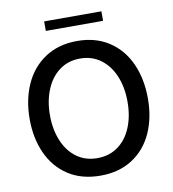

<svg xmlns="http://www.w3.org/2000/svg" viewBox="-92 -927 916 1014"><g transform="rotate(-10 366.0 -420.0)"><path d="M48 -352Q48 -455 85 -537.5Q122 -620 194 -667.5Q266 -715 366 -715Q465 -715 536.5 -668Q608 -621 645 -538.5Q682 -456 682 -351Q682 -247 645 -166Q608 -85 536.5 -39Q465 7 366 7Q265 7 193.5 -39.5Q122 -86 85 -167.5Q48 -249 48 -352ZM182 -217Q207 -156 254 -121.5Q301 -87 365 -87Q429 -87 476 -121Q523 -155 548 -215.5Q573 -276 573 -353Q573 -430 548 -490.5Q523 -551 476 -586Q429 -621 365 -621Q301 -621 254 -586Q207 -551 182 -490Q157 -429 157 -353Q157 -277 182 -217ZM213 -847H520V-796H213Z"/></g></svg>

Font: Lopes Sans Medium
Style: Regular
Weight: 500
Designer: Gabriel Lam, Diego Maldonado
Foundry: TypeRant, Foresti Design
Version: Version 4.000